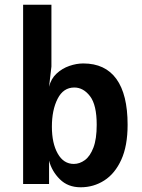

<svg xmlns="http://www.w3.org/2000/svg" viewBox="-20 -780 604 814"><path d="M322 14Q268 14 233.8 -20Q199.5 -54 188 -99V0H78V-760H198V-498L188 -412Q196 -446 219.8 -468Q243.5 -490 274 -500.5Q304.5 -511 333 -511Q426 -511 473.5 -445.2Q521 -379.5 521 -251Q521 -161.5 494.2 -102.8Q467.5 -44 422.2 -15Q377 14 322 14ZM293 -85Q317.5 -85 339.8 -101.2Q362 -117.5 376 -154Q390 -190.5 390 -251Q390 -335 361.8 -372Q333.5 -409 295 -409Q248.5 -409 224.2 -361.2Q200 -313.5 200 -243Q200 -172.5 224.8 -128.8Q249.5 -85 293 -85Z"/></svg>

Font: Alatsi
Style: Regular
Weight: 400
Designer: Spyros Zevelakis, Eben Sorkin
Foundry: www.sorkintype.com
Version: Version 1.008; ttfautohint (v1.8.4.7-5d5b)